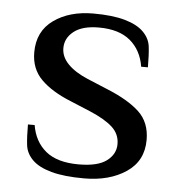

<svg xmlns="http://www.w3.org/2000/svg" viewBox="-42 -520 530 570"><g transform="rotate(5 223.0 -235.0)"><path d="M229 10Q169 10 131 -0.5Q93 -11 74 -30Q55 -49 52 -73Q49 -97 49 -135H69Q77 -86 111 -58Q145 -30 209 -30Q266 -30 292.5 -50Q319 -70 319 -100Q319 -130 296.5 -150.5Q274 -171 229 -190L169 -215Q112 -238 80.5 -269.5Q49 -301 49 -350Q49 -413 96 -446.5Q143 -480 214 -480Q271 -480 308 -469.5Q345 -459 364 -440Q383 -421 386 -397Q389 -373 389 -335H369Q361 -384 327.5 -412Q294 -440 234 -440Q185 -440 159.5 -420Q134 -400 134 -370Q134 -344 155 -322.5Q176 -301 214 -285L274 -260Q338 -234 371 -203Q404 -172 404 -120Q404 -57 354 -23.5Q304 10 229 10Z"/></g></svg>

Font: El Messiri
Style: Regular
Weight: 400
Designer: Mohamed Gaber
Foundry: Kief Type Foundry
Version: Version 2.020